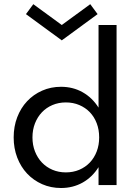

<svg xmlns="http://www.w3.org/2000/svg" viewBox="-20 -904 669 938"><path d="M46.8 -232.7Q46.8 -285.9 64.1 -331.1Q81.4 -376.4 112.3 -409.3Q143.2 -442.3 185.7 -461.1Q228.2 -480 278.2 -480Q336.4 -480 383.6 -453.4Q430.9 -426.8 461.4 -378.2V-781.8H549.5V0H461.4V-87.3Q430.9 -38.6 383.6 -12Q336.4 14.5 278.2 14.5Q228.2 14.5 185.7 -4.3Q143.2 -23.2 112.3 -56.1Q81.4 -89.1 64.1 -134.3Q46.8 -179.5 46.8 -232.7ZM138.6 -232.7Q138.6 -195.5 150.9 -164.1Q163.2 -132.7 184.8 -110Q206.4 -87.3 236.4 -74.5Q266.4 -61.8 301.8 -61.8Q337.3 -61.8 367.3 -74.5Q397.3 -87.3 418.9 -110Q440.5 -132.7 452.5 -164.1Q464.5 -195.5 464.5 -232.7Q464.5 -270.5 452.5 -301.8Q440.5 -333.2 418.9 -355.7Q397.3 -378.2 367.3 -390.9Q337.3 -403.6 301.8 -403.6Q266.4 -403.6 236.4 -390.9Q206.4 -378.2 184.8 -355.5Q163.2 -332.7 150.9 -301.4Q138.6 -270 138.6 -232.7ZM281.8 -706.8 106.8 -835 142.7 -883.6 281.8 -781.8 420.9 -883.6 456.8 -835Z"/></svg>

Font: Spartan Med
Style: Regular
Weight: 500
Designer: Matt Bailey, Mirko Velimirovic
Foundry: Matt Bailey
Version: Version 1.005